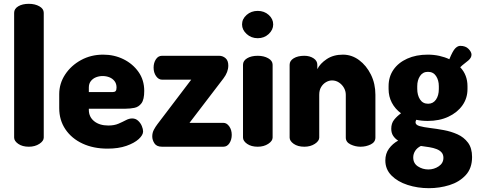

<svg xmlns="http://www.w3.org/2000/svg" viewBox="-20 -768 2503 1005"><path d="M131 0Q97 0 75.5 -15Q54 -30 54 -48V-701Q54 -722 75.5 -735Q97 -748 131 -748Q163 -748 186 -735Q209 -722 209 -701V-48Q209 -30 186 -15Q163 0 131 0Z M543 10Q469 10 412 -16.5Q355 -43 322.5 -91Q290 -139 290 -202V-275Q290 -331 321 -378Q352 -425 404 -453.5Q456 -482 520 -482Q578 -482 626.5 -458Q675 -434 705 -391.5Q735 -349 735 -292Q735 -247 720.5 -227.5Q706 -208 683.5 -203.5Q661 -199 638 -199H445V-193Q445 -156 473 -133.5Q501 -111 547 -111Q578 -111 600 -120.5Q622 -130 639 -139Q656 -148 672 -148Q690 -148 703 -136Q716 -124 722.5 -108Q729 -92 729 -80Q729 -61 706 -40Q683 -19 641.5 -4.5Q600 10 543 10ZM445 -286H569Q580 -286 585 -291Q590 -296 590 -310Q590 -330 579.5 -343.5Q569 -357 552.5 -363.5Q536 -370 517 -370Q499 -370 482.5 -363.5Q466 -357 455.5 -343.5Q445 -330 445 -310Z M828 0Q800 0 788.5 -17.5Q777 -35 777 -54Q777 -73 785.5 -89Q794 -105 804 -118L981 -351H828Q810 -351 797 -369.5Q784 -388 784 -414Q784 -439 796 -457.5Q808 -476 828 -476H1127Q1146 -476 1160.5 -463.5Q1175 -451 1175 -425Q1175 -391 1150 -358L972 -125H1149Q1167 -125 1180 -106.5Q1193 -88 1193 -62Q1193 -37 1181 -18.5Q1169 0 1149 0Z M1329 0Q1295 0 1273.5 -15Q1252 -30 1252 -48V-429Q1252 -450 1273.5 -463Q1295 -476 1329 -476Q1361 -476 1384 -463Q1407 -450 1407 -429V-48Q1407 -30 1384 -15Q1361 0 1329 0ZM1329 -568Q1295 -568 1271 -590Q1247 -612 1247 -640Q1247 -669 1271 -690Q1295 -711 1329 -711Q1363 -711 1386.5 -690Q1410 -669 1410 -640Q1410 -612 1386.5 -590Q1363 -568 1329 -568Z M1573 0Q1539 0 1517.5 -15Q1496 -30 1496 -48V-429Q1496 -450 1517.5 -463Q1539 -476 1573 -476Q1601 -476 1621 -463Q1641 -450 1641 -429V-406Q1655 -435 1690 -458.5Q1725 -482 1775 -482Q1821 -482 1859.5 -453.5Q1898 -425 1921.5 -377.5Q1945 -330 1945 -272V-48Q1945 -24 1920.5 -12Q1896 0 1867 0Q1840 0 1815 -12Q1790 -24 1790 -48V-272Q1790 -291 1780.5 -308Q1771 -325 1754.5 -336Q1738 -347 1718 -347Q1702 -347 1686.5 -338Q1671 -329 1661 -312.5Q1651 -296 1651 -272V-48Q1651 -30 1628 -15Q1605 0 1573 0Z M2225 217Q2166 217 2113.5 200Q2061 183 2029 150.5Q1997 118 1997 72Q1997 36 2016 10Q2035 -16 2064 -32Q2048 -42 2038 -57Q2028 -72 2028 -94Q2028 -122 2042.5 -140.5Q2057 -159 2079 -175Q2048 -198 2031 -230.5Q2014 -263 2014 -302V-317Q2014 -366 2039.5 -403Q2065 -440 2111.5 -461Q2158 -482 2219 -482Q2251 -482 2280 -475.5Q2309 -469 2332 -458Q2350 -502 2363 -515Q2376 -528 2389 -528Q2417 -528 2432.5 -512Q2448 -496 2448 -482Q2448 -474 2444 -466.5Q2440 -459 2432 -452Q2423 -444 2411.5 -435.5Q2400 -427 2389 -416Q2408 -396 2417.5 -371Q2427 -346 2427 -317V-302Q2427 -254 2400.5 -216.5Q2374 -179 2327 -157Q2280 -135 2219 -135Q2186 -135 2159 -141Q2157 -137 2156 -134Q2155 -131 2155 -128Q2155 -114 2176.5 -108Q2198 -102 2231.5 -98Q2265 -94 2303 -87Q2341 -80 2374.5 -65Q2408 -50 2429.5 -21.5Q2451 7 2451 54Q2451 113 2417.5 149Q2384 185 2332.5 201Q2281 217 2225 217ZM2222 119Q2252 119 2276.5 102.5Q2301 86 2301 58Q2301 41 2291.5 30Q2282 19 2265.5 12.5Q2249 6 2227.5 2.5Q2206 -1 2183 -4Q2163 6 2153 22Q2143 38 2143 56Q2143 87 2167.5 103Q2192 119 2222 119ZM2221 -225Q2247 -225 2262 -246.5Q2277 -268 2277 -302V-317Q2277 -348 2262.5 -370Q2248 -392 2220 -392Q2193 -392 2178.5 -370Q2164 -348 2164 -317V-303Q2164 -270 2178.5 -247.5Q2193 -225 2221 -225Z"/></svg>

Font: Dosis ExtraLight ExtraBold
Style: Regular
Weight: 800
Version: Version 3.001; ttfautohint (v1.8.2)